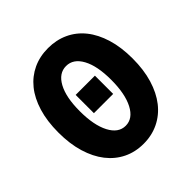

<svg xmlns="http://www.w3.org/2000/svg" viewBox="-179 -805 959 959"><g transform="rotate(-45 300.0 -326.0)"><path d="M300 12Q241 12 193 -11.5Q145 -35 110.5 -79Q76 -123 57 -186Q38 -249 38 -329Q38 -409 57 -471.5Q76 -534 110.5 -576.5Q145 -619 193 -641.5Q241 -664 300 -664Q358 -664 406.5 -641.5Q455 -619 489.5 -576Q524 -533 543 -470.5Q562 -408 562 -329Q562 -249 543 -186Q524 -123 489.5 -79Q455 -35 406.5 -11.5Q358 12 300 12ZM300 -115Q351 -115 381 -172.5Q411 -230 411 -329Q411 -427 381 -482Q351 -537 300 -537Q249 -537 219 -482Q189 -427 189 -329Q189 -230 219 -172.5Q249 -115 300 -115ZM232 -272V-401H368V-272Z"/></g></svg>

Font: Source Code Pro
Style: Bold
Weight: 700
Monospace: yes
Designer: Paul D. Hunt, Teo Tuominen
Foundry: Adobe Systems Incorporated
Version: Version 2.030;PS 1.000;hotconv 16.6.51;makeotf.lib2.5.65220